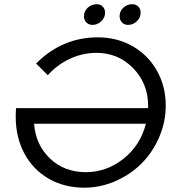

<svg xmlns="http://www.w3.org/2000/svg" viewBox="-20 -883 864 910"><path d="M443.5 -706Q535 -706 608.8 -663.8Q682.5 -621.5 724 -547.5Q765.5 -473.5 765.5 -383Q765.5 -304 734 -231.8Q702.5 -159.5 650.2 -107.5Q598 -55.5 527 -24.5Q456 6.5 379.5 6.5Q284 6.5 209.8 -36.8Q135.5 -80 95 -156.5Q54.5 -233 54.5 -330Q54.5 -350 56 -370.5H682V-381.5Q682 -487 611.2 -559.8Q540.5 -632.5 437.5 -632.5Q371.5 -632.5 311 -604.2Q250.5 -576 206.5 -526.5L151 -582Q275 -706 443.5 -706ZM438 -863Q456 -863 467 -851.8Q478 -840.5 478 -822.5Q478 -799.5 460 -782.2Q442 -765 418.5 -765Q400.5 -765 389.2 -776.8Q378 -788.5 378 -806.5Q378 -830 395.8 -846.5Q413.5 -863 438 -863ZM607 -863Q625 -863 635.8 -851.8Q646.5 -840.5 646.5 -822.5Q646.5 -799.5 628.5 -782.2Q610.5 -765 587 -765Q569 -765 558 -776.8Q547 -788.5 547 -806.5Q547 -830 564.8 -846.5Q582.5 -863 607 -863ZM387.5 -67Q484.5 -67 564.8 -130.2Q645 -193.5 671.5 -296.5H141.5Q149 -196.5 217 -131.8Q285 -67 387.5 -67Z"/></svg>

Font: Argentum Sans Light
Style: Italic
Weight: 300
Italic angle: -11.3°
Designer: Julieta Ulanovsky (font), Owen Earl (portions from Jones font), Cristiano Sobral (main changes and remaster)
Foundry: Julieta Ulanovsky (font), Owen Earl (portions from Jones font), Cristiano Sobral (main changes and remaster)
Version: Version 3.127